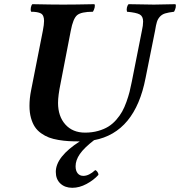

<svg xmlns="http://www.w3.org/2000/svg" viewBox="-20 -667 862 919"><path d="M451.2 169.9Q428.2 195.3 394 213.6Q359.9 231.9 326.2 231.9Q291 231.9 269 211.4Q247.1 190.9 247.1 155.8Q247.1 83.5 361.8 9.8Q332 9.8 309.1 8.5Q286.1 7.3 260 2.9Q233.9 -1.5 214.6 -8.8Q195.3 -16.1 177 -29.1Q158.7 -42 147 -59.6Q135.3 -77.1 128.2 -102.8Q121.1 -128.4 121.1 -160.2Q121.1 -196.3 128.9 -234.9L185.1 -520Q190.9 -549.8 190.9 -566.9Q190.9 -594.7 175.5 -602.8Q160.2 -610.8 128.9 -610.8Q125.5 -619.6 127.7 -630.9Q129.9 -642.1 134.8 -647Q228.5 -645 282.2 -645Q338.4 -645 432.1 -647Q435.5 -641.1 432.9 -630.4Q430.2 -619.6 424.8 -610.8Q368.2 -610.8 348.9 -594.2Q329.6 -577.6 318.8 -520L270 -268.1Q257.8 -209 257.8 -174.8Q257.8 -110.4 292.7 -71.3Q327.6 -32.2 387.2 -32.2Q420.9 -32.2 449.5 -40.3Q478 -48.3 498.5 -61Q519 -73.7 536.4 -93.5Q553.7 -113.3 564.7 -133.1Q575.7 -152.8 585.2 -179.4Q594.7 -206.1 600.1 -227.3Q605.5 -248.5 610.8 -275.9L659.2 -520Q665 -545.4 665 -564Q665 -588.9 648.7 -597.9Q632.3 -606.9 587.9 -610.8Q585 -620.6 587.6 -631.3Q590.3 -642.1 595.2 -647Q690.9 -645 716.8 -645Q726.1 -645 819.8 -647Q823.2 -641.1 820.8 -630.4Q818.4 -619.6 813 -610.8Q785.6 -607.4 770.5 -602.8Q755.4 -598.1 745.4 -587.2Q735.4 -576.2 731 -562Q726.6 -547.9 722.2 -520L676.8 -293.9Q626.5 -33.2 430.2 3.9Q382.8 40.5 362.3 70.1Q341.8 99.6 341.8 128.9Q341.8 150.4 351.8 162.6Q361.8 174.8 378.9 174.8Q405.8 174.8 436 147Q441.9 149.4 446.5 156Q451.2 162.6 451.2 169.9Z"/></svg>

Font: Common Serif
Style: Bold Italic
Weight: 700
Italic angle: -12°
Designer: Philipp H. Poll, Khaled Hosny
Foundry: Stefan Peev, Context Ltd.
Version: Version 1.026